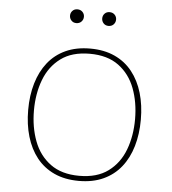

<svg xmlns="http://www.w3.org/2000/svg" viewBox="-57 -896 858 955"><g transform="rotate(5 371.5 -419.0)"><path d="M371.6 -655.3Q301.8 -655.3 249 -631.1Q196.3 -606.9 161.1 -562.5Q126 -518.1 108.2 -457.8Q90.3 -397.5 90.3 -324.7Q90.3 -252.4 108.2 -191.9Q126 -131.3 161.1 -87.2Q196.3 -43 249 -18.8Q301.8 5.4 371.6 5.4Q441.4 5.4 494.1 -18.8Q546.9 -43 582 -87.2Q617.2 -131.3 635 -191.9Q652.8 -252.4 652.8 -324.7Q652.8 -397.5 635 -457.8Q617.2 -518.1 582 -562.5Q546.9 -606.9 494.1 -631.1Q441.4 -655.3 371.6 -655.3ZM371.6 -629.4Q460.4 -629.4 516.1 -588.1Q571.8 -546.9 597.9 -477.8Q624 -408.7 624 -324.7Q624 -240.7 597.9 -171.6Q571.8 -102.5 516.1 -61.3Q460.4 -20 371.6 -20Q283.2 -20 227.3 -61.3Q171.4 -102.5 145.3 -171.6Q119.1 -240.7 119.1 -324.7Q119.1 -408.7 145.3 -477.8Q171.4 -546.9 227.1 -588.1Q282.7 -629.4 371.6 -629.4ZM256.8 -810.1Q256.8 -795.9 266.4 -785.6Q275.9 -775.4 291 -775.4Q306.6 -775.4 316.4 -785.6Q326.2 -795.9 326.2 -810.1Q326.2 -824.2 316.4 -834.2Q306.6 -844.2 291 -844.2Q275.9 -844.2 266.4 -834.2Q256.8 -824.2 256.8 -810.1ZM417.5 -810.1Q417.5 -795.9 427 -785.6Q436.5 -775.4 451.7 -775.4Q467.3 -775.4 477.1 -785.6Q486.8 -795.9 486.8 -810.1Q486.8 -824.2 477.1 -834.2Q467.3 -844.2 451.7 -844.2Q436.5 -844.2 427 -834.2Q417.5 -824.2 417.5 -810.1Z"/></g></svg>

Font: Estedad VF
Style: Regular
Weight: 100
Designer: Amin Abedi
Version: Version 7.3